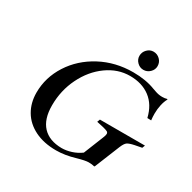

<svg xmlns="http://www.w3.org/2000/svg" viewBox="-187 -1051 1248 1248"><g transform="rotate(30 437.0 -427.5)"><path d="M91 -253Q91 -367 154.5 -466Q218 -565 328 -623.5Q438 -682 571 -682Q666 -682 737 -654Q741 -653 756 -647.5Q771 -642 784.5 -639.5Q798 -637 812 -637Q833 -637 848 -642L851 -639Q838 -616 831 -584Q824 -552 824 -519Q824 -493 827 -469L798 -470Q777 -559 716 -605Q655 -651 565 -651Q474 -651 394.5 -594Q315 -537 267.5 -440.5Q220 -344 220 -232Q220 -129 269.5 -76Q319 -23 412 -22Q447 -22 484.5 -34Q522 -46 553 -69L612 -216Q621 -237 621 -248Q621 -259 611.5 -264Q602 -269 578 -275L528 -286L536 -307H874L866 -286L814 -276Q776 -268 762.5 -258Q749 -248 736 -217L659 -27L655 -25Q638 -30 612 -30Q587 -30 528 -13Q454 9 388 9Q296 9 228.5 -24.5Q161 -58 126 -117.5Q91 -177 91 -253ZM551 -795Q551 -823 571 -843.5Q591 -864 618 -864Q646 -864 666.5 -844Q687 -824 687 -795Q687 -768 666.5 -748Q646 -728 618 -728Q591 -728 571 -748Q551 -768 551 -795Z"/></g></svg>

Font: Ibarra Real Nova
Style: Italic
Weight: 400
Italic angle: -22°
Designer: Jose Maria Ribagorda & Octavio Pardo
Foundry: Octavio Pardo
Version: Version 1.014